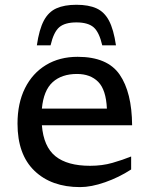

<svg xmlns="http://www.w3.org/2000/svg" viewBox="-20 -754 612 784"><path d="M297 -522Q418.5 -522 468.5 -449.5Q518.5 -377 519.5 -242.5H151Q158 -155 206.5 -116Q255 -77 348 -77Q397.5 -77 439.2 -89Q481 -101 515.5 -115V-62Q465.5 -29.5 409 -9.8Q352.5 10 307 10Q190 10 120.8 -56.5Q51.5 -123 51.5 -249Q51.5 -332.5 82 -393.8Q112.5 -455 167.8 -488.5Q223 -522 297 -522ZM294.5 -452Q232 -452 195 -418.5Q158 -385 151 -310.5H416.5Q413 -387.5 381 -419.8Q349 -452 294.5 -452ZM292 -662.5Q245 -662.5 222 -642.8Q199 -623 186.5 -569H130.5Q140 -634 159 -669.8Q178 -705.5 210.5 -720Q243 -734.5 292 -734.5Q341.5 -734.5 373.8 -720Q406 -705.5 425 -669.8Q444 -634 453.5 -569H397.5Q385 -623 362 -642.8Q339 -662.5 292 -662.5Z"/></svg>

Font: Newsreader Caption
Style: Regular
Weight: 400
Designer: Hugues Gentile
Foundry: Production Type
Version: Version 1.001